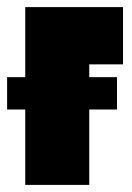

<svg xmlns="http://www.w3.org/2000/svg" viewBox="-20 -520 371 540"><path d="M0 -303V-212H309V-303ZM51 -500V0H231V-339H326V-500Z"/></svg>

Font: Advent Pro Black
Style: Regular
Weight: 900
Version: Version 3.000